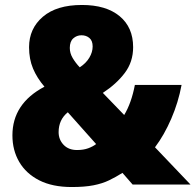

<svg xmlns="http://www.w3.org/2000/svg" viewBox="-20 -809 787 773"><path d="M310 -789Q407 -789 461.5 -744Q516 -699 516 -619Q516 -560 482.5 -515.5Q449 -471 394 -435L480 -346Q509 -394 523 -467H711Q698 -397 669.5 -331Q641 -265 604 -216L747 -66H514L473 -113Q446 -96 419 -83Q392 -70 356.5 -63Q321 -56 269 -56Q191 -56 138 -83Q85 -110 57.5 -157Q30 -204 30 -264Q30 -392 159 -460Q129 -495 113 -533Q97 -571 97 -619Q97 -694 152.5 -741.5Q208 -789 310 -789ZM308 -667Q289 -667 275 -654.5Q261 -642 261 -616Q261 -595 272.5 -575.5Q284 -556 301 -538Q326 -554 339.5 -576.5Q353 -599 353 -622Q353 -645 340 -656Q327 -667 308 -667ZM253 -357Q216 -327 216 -277Q216 -247 236 -226Q256 -205 290 -205Q316 -205 335 -212Q354 -219 367 -229Z"/></svg>

Font: Noto Sans Malayalam UI SemiCondensed Black
Style: Regular
Weight: 900
Width: 4
Designer: Jelle Bosma - Monotype Design Team
Foundry: Monotype Imaging Inc.
Version: Version 2.104; ttfautohint (v1.8.4.7-5d5b)